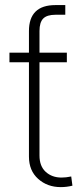

<svg xmlns="http://www.w3.org/2000/svg" viewBox="-20 -748 332 774"><path d="M225.1 6.3Q170.9 6.3 133.8 -26.9Q96.7 -60.1 96.7 -116.7V-497.1H18.1V-535.6H96.7V-622.6Q96.7 -727.5 203.6 -727.5H243.2V-688.5H203.6Q169.4 -688.5 154.3 -673.3Q139.2 -658.2 139.2 -622.6V-535.6H249.5V-497.1H139.2V-121.1Q139.2 -78.1 164.3 -55.2Q189.5 -32.2 228 -32.2Q246.6 -32.2 267.1 -36.6L272 0.5Q249 6.3 225.1 6.3Z"/></svg>

Font: Inter Display Extra Light
Style: Regular
Weight: 200
Designer: Rasmus Andersson
Foundry: rsms
Version: Version 4.000;git-4fc901f